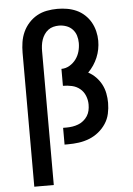

<svg xmlns="http://www.w3.org/2000/svg" viewBox="-62 -789 725 1050"><g transform="rotate(-5 300.0 -264.0)"><path d="M83 215V-520Q83 -549 87.5 -578Q92 -607 104 -633.5Q116 -660 136 -682Q156 -704 181 -718Q206 -732 235 -737.5Q264 -743 293 -743Q320 -743 346.5 -738.5Q373 -734 397.5 -723Q422 -712 442 -693.5Q462 -675 475 -652Q488 -629 494.5 -602.5Q501 -576 501 -550Q501 -526 496.5 -503Q492 -480 483 -458.5Q474 -437 461 -417.5Q448 -398 431 -381Q454 -369 472.5 -350Q491 -331 503 -308Q515 -285 520 -259Q525 -233 525 -207Q525 -177 518.5 -147.5Q512 -118 495.5 -93Q479 -68 455.5 -49Q432 -30 404 -19Q376 -8 346.5 -4Q317 0 287 0H268V-92H287Q303 -92 319.5 -94.5Q336 -97 351.5 -103Q367 -109 380 -119.5Q393 -130 402 -144Q411 -158 414.5 -174Q418 -190 418 -207Q418 -232 408.5 -255.5Q399 -279 380 -294.5Q361 -310 336.5 -315.5Q312 -321 287 -321V-414Q311 -414 332 -426.5Q353 -439 367 -458Q381 -477 387.5 -500Q394 -523 394 -547Q394 -568 388 -587.5Q382 -607 368 -622Q354 -637 334 -644Q314 -651 294 -651Q278 -651 262.5 -647Q247 -643 234.5 -633.5Q222 -624 213 -610.5Q204 -597 199 -582Q194 -567 192 -551.5Q190 -536 190 -520V215Z"/></g></svg>

Font: Zed Mono Semibold Extended
Style: Regular
Weight: 600
Width: 7
Monospace: yes
Designer: Belleve Invis
Foundry: Belleve Invis
Version: Version 1.0.0; ttfautohint (v1.8.4)